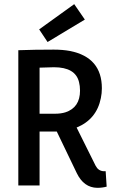

<svg xmlns="http://www.w3.org/2000/svg" viewBox="-20 -904 556 936"><path d="M172.9 0V-262.7H256.8L354.5 -59.6Q388.7 10.7 454.1 11.7Q478.5 11.7 500 5.9L495.1 -69.3H484.4Q459 -71.3 446.3 -95.7L353.5 -282.2Q451.2 -322.3 471.7 -425.8Q476.6 -449.2 476.6 -473.6Q476.6 -624 322.3 -655.3Q286.1 -662.1 242.2 -662.1Q147.5 -662.1 69.3 -659.2V0ZM243.2 -576.2Q347.7 -576.2 365.2 -503.9Q370.1 -485.4 370.1 -461.9Q370.1 -379.9 298.8 -356.4Q276.4 -349.6 249 -349.6H172.9V-574.2Q217.8 -576.2 243.2 -576.2ZM393.6 -808.6 341.8 -883.8 170.9 -760.7 211.9 -699.2Z"/></svg>

Font: Yaldevi Colombo SemiBold
Style: Regular
Weight: 600
Designer: Sol Matas, Denzil Rajitha, Kosala Senevirathne and Pathum Egodawatta
Foundry: Mooniak
Version: Version 1.020 ; ttfautohint (v1.6)